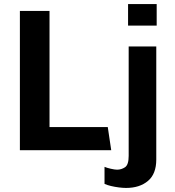

<svg xmlns="http://www.w3.org/2000/svg" viewBox="-20 -740 863 946"><path d="M78 0V-686H224V-114H511L528 0ZM601 186Q586 186 566 183.5Q546 181 527 176.5Q508 172 495 166V82Q506 87 526 91.5Q546 96 557 96Q578 96 596 84Q614 72 614 28V-511H750V46Q750 117 709 151.5Q668 186 601 186ZM611 -614V-720H752V-614Z"/></svg>

Font: Chivo SemiBold
Style: Regular
Weight: 600
Designer: Hector Gatti
Foundry: Omnibus-Type
Version: Version 2.002